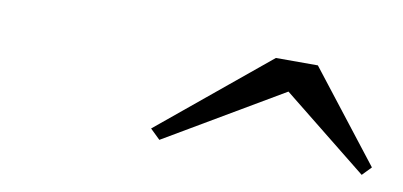

<svg xmlns="http://www.w3.org/2000/svg" viewBox="-32 -840 619 295"><g transform="rotate(10 277.0 -692.5)"><path d="M225.5 -615 210 -630 380 -770H445.5L554.5 -630L541 -616L408 -722.5Z"/></g></svg>

Font: Bodoni Moda 11pt
Style: Bold Italic
Weight: 700
Italic angle: -13°
Designer: Owen Earl
Foundry: indestructible type
Version: Version 2.004